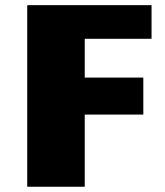

<svg xmlns="http://www.w3.org/2000/svg" viewBox="-20 -710 626 730"><path d="M83.5 -690.4H556.2V-562.5H302.2V-415H524.9V-274.4H302.2V0H83.5Z"/></svg>

Font: Candal
Style: Regular
Weight: 400
Designer: vernon adams
Foundry: vernon adams
Version: Version 1.000